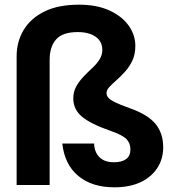

<svg xmlns="http://www.w3.org/2000/svg" viewBox="-20 -790 769 820"><path d="M51 -549Q51 -612 81 -662Q111 -712 170 -741Q229 -770 317 -770Q394 -770 448 -745Q502 -720 530 -680Q558 -640 558 -594Q558 -558 545.5 -531.5Q533 -505 514.5 -484.5Q496 -464 478 -448Q460 -432 447.5 -419Q435 -406 435 -392Q435 -382 442.5 -373Q450 -364 471 -353.5Q492 -343 534 -328Q611 -301 644 -261Q677 -221 677 -161Q677 -111 651.5 -72Q626 -33 579.5 -11.5Q533 10 468 10Q373 10 314.5 -38.5Q256 -87 246 -177H382Q383 -140 405 -118.5Q427 -97 466 -97Q500 -97 518.5 -110.5Q537 -124 537 -152Q537 -179 519.5 -196.5Q502 -214 450 -232Q369 -260 331 -291Q293 -322 293 -370Q293 -398 305.5 -420.5Q318 -443 336.5 -462.5Q355 -482 374 -499.5Q393 -517 405 -536Q417 -555 417 -576Q417 -613 388.5 -633Q360 -653 312 -653Q247 -653 219.5 -621.5Q192 -590 192 -535V0H51Z"/></svg>

Font: Parkinsans SemiBold
Style: Regular
Weight: 600
Designer: Red Stone, Indian Type Foundry
Foundry: Indian Type Foundry
Version: Version 1.000